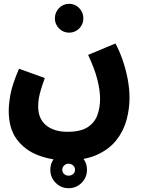

<svg xmlns="http://www.w3.org/2000/svg" viewBox="-20 -613 754 1011"><path d="M26 -29Q26 -67 35.5 -118Q45 -169 80 -251L216 -202Q203 -166 195.5 -141Q188 -116 184.5 -95.5Q181 -75 181 -52Q181 12 222.5 46.5Q264 81 335 81Q405 81 442 56.5Q479 32 493 -7.5Q507 -47 507 -92Q507 -139 492 -196.5Q477 -254 444 -324L588 -384Q608 -347 625 -299Q642 -251 652 -198.5Q662 -146 662 -98Q662 -40 646.5 18Q631 76 593.5 124Q556 172 492 201.5Q428 231 331 231Q249 231 179.5 204Q110 177 68 120Q26 63 26 -29ZM344 -441Q313 -441 291 -463Q269 -485 269 -516Q269 -548 291 -570.5Q313 -593 344 -593Q375 -593 397 -570.5Q419 -548 419 -516Q419 -485 397 -463Q375 -441 344 -441ZM341 378Q301 378 273 349.5Q245 321 245 281Q245 241 273 212.5Q301 184 341 184Q382 184 410 212.5Q438 241 438 281Q438 321 410 349.5Q382 378 341 378ZM341 312Q355 312 365 303.5Q375 295 375 281Q375 267 365 258Q355 249 341 249Q328 249 318 258Q308 267 308 281Q308 295 318 303.5Q328 312 341 312Z"/></svg>

Font: Noto Sans Arabic SemCond ExtBd
Style: Regular
Weight: 800
Width: 4
Designer: Monotype Design Team, Nadine Chahine, Nizar Qandah and Khaled Hosny
Foundry: Monotype Imaging Inc.
Version: Version 2.012; ttfautohint (v1.8.4.7-5d5b)